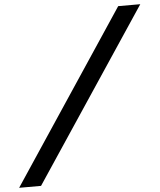

<svg xmlns="http://www.w3.org/2000/svg" viewBox="-129 -842 828 996"><g transform="rotate(-5 284.5 -344.0)"><path d="M639 -791H524L-70 103H44Z"/></g></svg>

Font: Geom SemiBold
Style: Bold Italic
Weight: 600
Italic angle: -10°
Version: Version 1.102